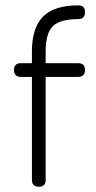

<svg xmlns="http://www.w3.org/2000/svg" viewBox="-20 -714 368 734"><path d="M128.5 0C128.5 0 128.5 0 128.5 0C111 0 102 -9 102 -26.5C102 -26.5 102 -26.5 102 -26.5C102 -26.5 102 -420 102 -420C102 -420 60 -420 60 -420C42.5 -420 33.5 -429 33.5 -446.5C33.5 -446.5 33.5 -446.5 33.5 -446.5C33.5 -464 42.5 -472.5 60 -472.5C60 -472.5 60 -472.5 60 -472.5C60 -472.5 102 -472.5 102 -472.5C102 -472.5 102 -516.5 102 -516.5C102 -578 116.5 -622.5 145 -651C173.5 -679.5 218 -693.5 279.5 -693.5C279.5 -693.5 279.5 -693.5 279.5 -693.5C296.5 -693.5 305 -685 305 -667.5C305 -667.5 305 -667.5 305 -667.5C305 -650 296.5 -641 279.5 -641C279.5 -641 279.5 -641 279.5 -641C233 -641 200.5 -632 182 -614C163.5 -595.5 154.5 -563 154.5 -516.5C154.5 -516.5 154.5 -516.5 154.5 -516.5C154.5 -516.5 154.5 -472.5 154.5 -472.5C154.5 -472.5 278.5 -472.5 278.5 -472.5C296 -472.5 305 -464 305 -446.5C305 -446.5 305 -446.5 305 -446.5C305 -429 296 -420 278.5 -420C278.5 -420 278.5 -420 278.5 -420C278.5 -420 154.5 -420 154.5 -420C154.5 -420 154.5 -26.5 154.5 -26.5C154.5 -9 146 0 128.5 0Z"/></svg>

Font: Jura-Fortis-Regular
Style: Regular
Weight: 500
Designer: Daniel Johnson, Alexei Vanyashin, Mirko Velimirovic
Foundry: Daniel Johnson
Version: ""